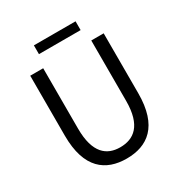

<svg xmlns="http://www.w3.org/2000/svg" viewBox="-204 -1032 1128 1193"><g transform="rotate(-30 360.5 -436.0)"><path d="M360 13C510 13 624 -67 624 -303V-733H535V-300C535 -123 458 -68 360 -68C265 -68 190 -123 190 -300V-733H97V-303C97 -67 211 13 360 13ZM211 -822H510V-885H211Z"/></g></svg>

Font: Noto Sans CJK TC Regular
Style: Regular
Weight: 400
Designer: Ryoko NISHIZUKA (kana & ideographs); Paul D. Hunt (Latin, Greek & Cyrillic); Wenlong ZHANG (bopomofo); Sandoll Communica
Foundry: Adobe Systems Incorporated
Version: Version 1.001;PS 1.001;hotconv 1.0.78;makeotf.lib2.5.61930